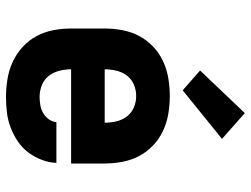

<svg xmlns="http://www.w3.org/2000/svg" viewBox="-118 -710 836 640"><g transform="rotate(90 300.0 -390.0)"><path d="M303 8Q273 8 243 3Q213 -2 186 -14.5Q159 -27 136.5 -47.5Q114 -68 100 -94.5Q86 -121 80.5 -150.5Q75 -180 75 -210V-320Q75 -350 80.5 -379.5Q86 -409 99.5 -435Q113 -461 135 -482Q157 -503 184 -515.5Q211 -528 240.5 -533Q270 -538 300 -538Q330 -538 359.5 -533Q389 -528 416 -515.5Q443 -503 465 -482Q487 -461 500.5 -435Q514 -409 519.5 -379.5Q525 -350 525 -320V-209H211Q211 -189 216 -169.5Q221 -150 233 -134.5Q245 -119 264 -111.5Q283 -104 303 -104Q317 -104 331 -106.5Q345 -109 357 -116Q369 -123 377.5 -134.5Q386 -146 387 -160H523Q522 -135 512.5 -110.5Q503 -86 487.5 -65.5Q472 -45 450 -30.5Q428 -16 404 -7Q380 2 354.5 5Q329 8 303 8ZM211 -321H389Q389 -341 384.5 -360Q380 -379 368.5 -394.5Q357 -410 338.5 -418Q320 -426 300 -426Q280 -426 261.5 -418Q243 -410 231.5 -394.5Q220 -379 215.5 -359.5Q211 -340 211 -321ZM281 -581 215 -639 357 -788 443 -712Z"/></g></svg>

Font: Iosevka Slab Heavy Extended
Style: Regular
Weight: 900
Width: 7
Monospace: yes
Designer: Belleve Invis
Foundry: Belleve Invis
Version: Version 11.1.0; ttfautohint (v1.8.3)